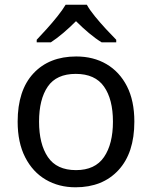

<svg xmlns="http://www.w3.org/2000/svg" viewBox="-20 -786 645 816"><path d="M551 -269Q551 -136 483.5 -63Q416 10 301 10Q230 10 174.5 -22.5Q119 -55 87 -117.5Q55 -180 55 -269Q55 -402 122 -474Q189 -546 304 -546Q377 -546 432.5 -513.5Q488 -481 519.5 -419.5Q551 -358 551 -269ZM146 -269Q146 -174 183.5 -118.5Q221 -63 303 -63Q384 -63 422 -118.5Q460 -174 460 -269Q460 -364 422 -418Q384 -472 302 -472Q220 -472 183 -418Q146 -364 146 -269ZM349 -766Q361 -744 383.5 -716.5Q406 -689 430.5 -662.5Q455 -636 474 -617V-606H412Q386 -622 358 -645.5Q330 -669 303 -696Q276 -669 249 -646Q222 -623 196 -606H136V-617Q155 -637 178.5 -663Q202 -689 224 -716.5Q246 -744 259 -766Z"/></svg>

Font: TSCustom
Style: Regular
Weight: 400
Designer: Monotype Design Team
Foundry: Monotype Imaging Inc.
Version: Version 2.004; ttfautohint (v1.8.3) -l 8 -r 50 -G 200 -x 14 